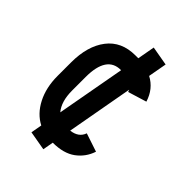

<svg xmlns="http://www.w3.org/2000/svg" viewBox="-194 -684 837 837"><g transform="rotate(45 225.0 -265.0)"><path d="M220.7 -511.7H238.3L252.9 -592.3L341.8 -576.7L326.2 -490.7Q378.4 -463.4 397 -402.8L311 -376.5Q309.6 -381.3 307.1 -386.7L251.5 -78.6Q298.3 -84.5 311 -121.6L396 -93.3Q380.4 -45.9 340.8 -16.8Q301.3 12.2 234.9 12.2L226.1 61.5L137.2 45.9L146.5 -5.4Q99.1 -29.8 71.5 -83.5Q43.9 -137.2 43.9 -208.5V-291.5Q43.9 -392.6 89.6 -452.1Q135.3 -511.7 220.7 -511.7ZM164.6 -104.5 222.2 -421.9H220.7Q133.8 -421.9 133.8 -291.5V-208.5Q133.8 -140.6 164.6 -104.5Z"/></g></svg>

Font: Anka/Coder Narrow
Style: Bold
Weight: 700
Width: 3
Monospace: yes
Version: Version 001.100